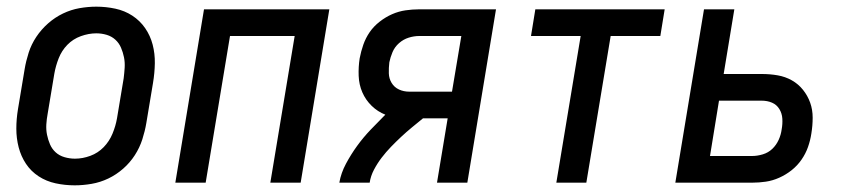

<svg xmlns="http://www.w3.org/2000/svg" viewBox="-20 -548 2540 576"><path d="M204 8Q175 8 147 2Q119 -4 96 -19Q73 -34 58 -56.5Q43 -79 36 -106Q29 -133 29 -162Q29 -191 34 -221L54 -341Q58 -365 66 -390Q74 -415 89 -437.5Q104 -460 124.5 -478Q145 -496 169 -507.5Q193 -519 218.5 -523.5Q244 -528 269 -528Q298 -528 326 -522Q354 -516 377 -501Q400 -486 415.5 -463.5Q431 -441 438 -414Q445 -387 444.5 -358Q444 -329 439 -299L419 -179Q415 -155 407 -130Q399 -105 384.5 -82.5Q370 -60 349.5 -42Q329 -24 305 -12.5Q281 -1 255 3.5Q229 8 204 8ZM205 -72Q228 -72 251 -80.5Q274 -89 291 -106.5Q308 -124 317.5 -147Q327 -170 331 -193L351 -313Q353 -329 354 -345Q355 -361 352 -376Q349 -391 343 -405Q337 -419 326 -429Q315 -439 300 -443.5Q285 -448 269 -448Q246 -448 222.5 -439.5Q199 -431 182 -413.5Q165 -396 156 -373Q147 -350 143 -327L123 -207Q120 -191 119 -175Q118 -159 121 -144Q124 -129 130 -115Q136 -101 147 -91Q158 -81 173.5 -76.5Q189 -72 205 -72Z M506 0 592 -520H968L882 0H791L864 -440H670L597 0Z M998 0Q1003 -29 1018 -57Q1033 -85 1051.5 -110.5Q1070 -136 1092 -159Q1114 -182 1136 -204Q1113 -213 1095 -230.5Q1077 -248 1067 -271Q1057 -294 1056 -320.5Q1055 -347 1059 -373Q1063 -394 1070 -414Q1077 -434 1089 -451.5Q1101 -469 1119 -483Q1137 -497 1156.5 -505.5Q1176 -514 1196.5 -517Q1217 -520 1237 -520H1468L1382 0H1291L1323 -193H1249Q1233 -180 1216 -166Q1199 -152 1183.5 -137.5Q1168 -123 1153 -107.5Q1138 -92 1125 -75Q1112 -58 1102 -39Q1092 -20 1089 0ZM1208 -273H1336L1364 -440H1238Q1222 -440 1206 -435Q1190 -430 1177 -418.5Q1164 -407 1157.5 -391.5Q1151 -376 1148 -361Q1146 -344 1146.5 -328Q1147 -312 1155 -299Q1163 -286 1177 -279.5Q1191 -273 1208 -273Z M1649 0 1722 -440H1573L1586 -520H1974L1961 -440H1812L1739 0Z M2006 0 2092 -520H2183L2151 -326H2266Q2290 -326 2313 -322Q2336 -318 2355.5 -307Q2375 -296 2389 -278.5Q2403 -261 2410.5 -240Q2418 -219 2418 -195Q2418 -171 2414 -147Q2411 -127 2404 -107Q2397 -87 2384.5 -69Q2372 -51 2355 -37.5Q2338 -24 2318 -15Q2298 -6 2277.5 -3Q2257 0 2237 0ZM2236 -80Q2252 -80 2268.5 -85Q2285 -90 2297 -101.5Q2309 -113 2316 -128.5Q2323 -144 2325 -160Q2328 -176 2327 -192Q2326 -208 2318 -221Q2310 -234 2296 -240Q2282 -246 2265 -246H2137L2110 -80Z"/></svg>

Font: Iosevka Term Curly Md Obl
Style: Regular
Weight: 500
Italic angle: -9°
Designer: Belleve Invis
Foundry: Belleve Invis
Version: Version 32.3.0